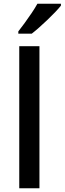

<svg xmlns="http://www.w3.org/2000/svg" viewBox="-20 -1007 346 1027"><path d="M191 0H83V-760H191ZM306 -977Q295 -963 276 -943Q257 -923 234.5 -901.5Q212 -880 190 -860.5Q168 -841 150 -827H78V-839Q93 -858 112 -884Q131 -910 149.5 -937.5Q168 -965 180 -987H306Z"/></svg>

Font: Noto Sans Adlam Medium
Style: Regular
Weight: 500
Version: Version 3.001